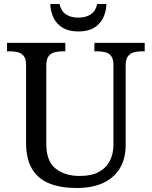

<svg xmlns="http://www.w3.org/2000/svg" viewBox="-20 -928 757 958"><path d="M362 10Q283 10 226.5 -12.5Q170 -35 140 -85Q110 -135 110 -216V-604Q110 -634 98.5 -648.5Q87 -663 68.5 -667.5Q50 -672 28 -672H15V-714H306V-672H293Q271 -672 252 -667Q233 -662 222 -647Q211 -632 211 -600V-210Q211 -123 258 -86.5Q305 -50 378 -50Q436 -50 473 -70Q510 -90 528 -125.5Q546 -161 546 -206V-604Q546 -634 534.5 -648.5Q523 -663 504.5 -667.5Q486 -672 464 -672H451V-714H702V-672H689Q667 -672 648 -667Q629 -662 618 -647Q607 -632 607 -600V-204Q607 -138 579 -90Q551 -42 496.5 -16Q442 10 362 10ZM371 -771Q324 -771 293 -789.5Q262 -808 247 -839.5Q232 -871 231 -908H277Q285 -872 309.5 -856Q334 -840 371 -840Q408 -840 432.5 -856Q457 -872 465 -908H511Q510 -871 495 -839.5Q480 -808 449.5 -789.5Q419 -771 371 -771Z"/></svg>

Font: Noto Serif Armenian
Style: Regular
Weight: 400
Designer: Monotype Design Team
Foundry: Monotype Imaging Inc.
Version: Version 2.007